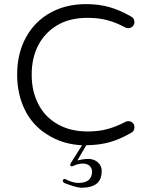

<svg xmlns="http://www.w3.org/2000/svg" viewBox="-20 -702 719 929"><path d="M600.6 -115.7Q592.8 -115.7 587.9 -112.8Q542 -88.9 500 -77.6Q457.5 -65.9 404.3 -65.9Q320.3 -65.9 258.8 -101.1Q196.3 -136.2 164.6 -200.2Q133.3 -260.3 133.3 -340.8Q133.3 -421.4 165 -482.9Q197.3 -544.4 257.3 -580.1Q317.4 -615.7 404.3 -615.7Q457.5 -615.7 499.8 -604.2Q542 -592.8 587.9 -568.4Q592.8 -565.9 600.6 -565.9Q613.8 -565.9 622.1 -574.7Q630.4 -583 630.4 -593.8Q630.4 -614.7 613.3 -622.6Q559.6 -653.3 509 -667.7Q458.5 -682.1 395.5 -682.1Q299.3 -682.1 224.1 -640.6Q148.9 -599.1 106.4 -522.5Q63 -444.3 63 -340.8Q63 -245.6 100.6 -169.9Q137.7 -95.2 207.5 -51.8Q276.4 -7.3 360.4 -0.5L377 1L322.3 87.4Q319.8 91.8 319.8 96.7Q319.8 98.6 320.8 99.4Q321.8 100.1 322.5 100.8Q323.2 101.6 324.2 102.1Q326.7 103.5 328.1 103Q330.6 102.5 333.5 101.1Q358.9 89.4 380.9 89.4Q400.4 89.4 412.6 99.6L414.6 101.6Q425.3 112.3 425.3 128.9Q425.3 152.8 411.6 166.5Q395 183.1 360.4 183.1Q331.5 183.1 297.9 165.5Q293.9 163.6 292.7 163.6Q291.5 163.6 290 164.1Q288.1 164.6 285.9 166.7Q283.7 168.9 283.7 173.8Q283.7 176.8 290.5 183.1Q346.2 205.1 373 206.5Q422.9 206.5 448.2 186L452.6 182.1Q472.2 162.1 472.2 126Q472.2 100.1 454.1 84Q435.5 66.9 406.2 66.9Q390.6 66.9 377 69.8L354.5 74.2L397.5 0.5H403.3Q463.4 -0.5 512.5 -14.6Q561.5 -28.8 613.3 -58.6Q618.7 -62 622.6 -65.4Q630.4 -73.2 630.4 -87.9Q630.4 -99.1 622.1 -107.4Q613.8 -115.7 600.6 -115.7Z"/></svg>

Font: YuPearl-ExtraLight
Style: ExtraLight
Weight: 200
Designer: Max Yao
Foundry: Max-Everyday
Version: Version 1.011; ttfautohint (v1.8.3)